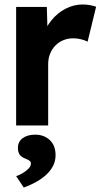

<svg xmlns="http://www.w3.org/2000/svg" viewBox="-20 -560 478 857"><path d="M52 0V-529H189L194 -359L170 -394Q182 -435 209 -468.5Q236 -502 272.5 -521Q309 -540 349 -540Q366 -540 382 -537Q398 -534 409 -530L371 -374Q360 -380 342.5 -384.5Q325 -389 307 -389Q283 -389 262.5 -380.5Q242 -372 227 -356.5Q212 -341 203.5 -320Q195 -299 195 -274V0ZM52 226Q66 222 81 213Q96 204 107 193Q118 182 118 170Q118 163 113 158.5Q108 154 96 149Q76 142 68 130.5Q60 119 60 101Q60 72 81.5 56.5Q103 41 137 41Q176 41 202 65Q228 89 228 133Q228 157 218 178Q208 199 189.5 217Q171 235 145 250Q119 265 86 277Z"/></svg>

Font: Our Lexend SemiBold
Style: Regular
Weight: 600
Designer: Bonnie Shaver-Troup, Thomas Jockin
Foundry: Lexend
Version: Version 1.007